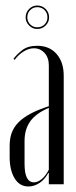

<svg xmlns="http://www.w3.org/2000/svg" viewBox="-20 -668 274 696"><path d="M15 -139Q15 -166 22.5 -186.5Q30 -207 46.5 -224Q63 -241 90 -255.5Q117 -270 157 -283V-431Q157 -459 141.5 -476Q126 -493 103 -493Q85 -493 66.5 -482Q48 -471 33 -451L29 -455Q41 -471 61 -486.5Q81 -502 115 -502Q159 -502 185 -472.5Q211 -443 211 -393V0H157V-41H155Q143 -18 123.5 -5Q104 8 83 8Q51 8 33 -21.5Q15 -51 15 -99ZM103 -7Q117 -7 131.5 -19Q146 -31 157 -53V-277Q110 -257 89.5 -228Q69 -199 69 -157V-74Q69 -7 103 -7ZM73 -605Q73 -623 85.5 -635.5Q98 -648 115 -648Q133 -648 145.5 -635.5Q158 -623 158 -605Q158 -588 145.5 -575.5Q133 -563 115 -563Q98 -563 85.5 -575.5Q73 -588 73 -605ZM79 -605Q79 -590 89.5 -579.5Q100 -569 115 -569Q131 -569 141.5 -579.5Q152 -590 152 -605Q152 -621 141.5 -631.5Q131 -642 115 -642Q100 -642 89.5 -631.5Q79 -621 79 -605Z"/></svg>

Font: Moniqa Cond Display
Style: Regular
Weight: 400
Width: 3
Designer: Rajesh Rajput
Foundry: Rajesh Rajput
Version: Version 1.000